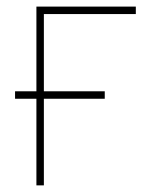

<svg xmlns="http://www.w3.org/2000/svg" viewBox="-20 -559 448 579"><path d="M389.6 -539.1V-516.6H112.3V0H89.8V-539.1ZM25.4 -261.2V-283.7H295.9V-261.2Z"/></svg>

Font: Inter 18pt Thin
Style: Regular
Weight: 250
Designer: Rasmus Andersson
Foundry: rsms
Version: Version 4.001;git-66647c0bb